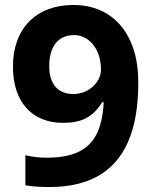

<svg xmlns="http://www.w3.org/2000/svg" viewBox="-20 -877 612 772"><path d="M178 -125C418 -125 536 -263 536 -544C536 -609 526 -665 504 -712C462 -806 380 -857 275 -857C125 -857 32 -762 32 -609C32 -467 109 -383 233 -383C307 -383 353 -405 391 -466H397C394 -410 384 -367 367 -335C333 -271 269 -243 168 -243C138 -243 109 -246 82 -253V-132C104 -128 136 -125 178 -125ZM275 -499C210 -499 178 -542 178 -611C178 -692 215 -736 278 -736C296 -736 312 -731 327 -722C363 -700 386 -654 386 -598C386 -578 379 -559 367 -544C347 -517 313 -499 275 -499Z"/></svg>

Font: Noto Naskh Arabic UI
Style: Bold
Weight: 700
Designer: Monotype Design Team, David Williams, Mohamad Dakak and Nizar Qandah
Foundry: Monotype Imaging Inc.
Version: Version 2.016